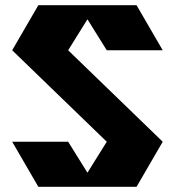

<svg xmlns="http://www.w3.org/2000/svg" viewBox="-20 -721 665 741"><path d="M317.5 -54.5 243 -174H27L128 0H283H284H291H344H351H352H507L608 -174L243 -527L317.5 -646.5L392 -527H608L507 -701H352H351H344H291H284H283H128L27 -527L392 -174Z"/></svg>

Font: Radio Edit
Style: P3
Weight: 800
Version: Version 3.001;PS 003.001;hotconv 1.0.70;makeotf.lib2.5.58329